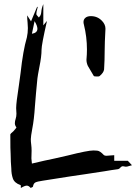

<svg xmlns="http://www.w3.org/2000/svg" viewBox="-20 -873 678 952"><path d="M138.2 -705.6Q165.5 -710 165.5 -730.5Q165.5 -745.1 151.4 -768.1ZM83.5 59.1 83 53.2 83.5 50.3Q83.5 45.4 82 44.9Q51.3 34.2 43.7 11.7Q36.1 -10.7 36.1 -37.1Q33.2 -67.4 32.7 -111.3Q31.2 -121.1 31.2 -207Q31.7 -210 45.9 -221.7Q46.4 -222.2 54 -231Q61.5 -239.7 61.5 -241.2Q53.7 -251.5 53.7 -261.7Q53.7 -272 57.6 -283.7Q61.5 -295.4 61.5 -309.1Q60.1 -323.7 60.1 -336.9Q60.1 -362.8 73.7 -450.2L82 -510.7Q94.2 -622.6 113.3 -687.5Q118.2 -709.5 118.2 -733.9Q118.2 -747.1 116.7 -761.2Q114.7 -778.8 114.7 -796.9L133.8 -767.1L164.1 -839.4Q164.6 -838.9 165.3 -838.9Q166 -838.9 167 -838.4L164.6 -828.1Q160.6 -815.9 160.2 -803.7Q160.2 -800.8 162.4 -797.9Q164.6 -794.9 167.5 -792Q170.4 -789.1 172.9 -786.1L176.3 -791Q183.1 -797.9 184.6 -812.5Q186 -832.5 194.8 -852.5V-747.1L196.3 -749Q202.6 -756.8 206.3 -761.5Q210 -766.1 212.9 -769Q186 -651.4 186 -626.5Q186 -593.3 175.8 -543.5Q167 -498 165.5 -483.9Q157.7 -405.8 153.3 -347.7Q148.9 -279.3 140.1 -235.4Q132.8 -195.8 132.8 -183.1Q132.8 -170.4 134.8 -156Q136.7 -141.6 136.7 -126Q136.7 -117.2 136.2 -107.4Q135.7 -97.7 135.7 -87.4Q135.7 -81.5 138.2 -62Q149.9 -65.4 199.2 -76.2Q243.2 -85 316.4 -102.1Q415 -127 443.4 -127Q448.7 -127 462.2 -126Q475.6 -125 494.6 -104.5Q498.5 -100.6 507.3 -100.6Q516.1 -100.6 526.6 -102.1Q537.1 -103.5 546.4 -103.5V-75.7H613.8L634.3 -53.7Q626.5 -52.2 620.1 -49.8Q610.8 -46.4 604 -46.4Q600.1 -46.4 596.4 -47.6Q592.8 -48.8 589.8 -48.8Q582.5 -48.8 576.9 -42Q571.3 -35.2 565.4 -34.2Q531.7 -29.8 498.5 -23.9Q439.5 -14.2 400.4 -9Q361.3 -3.9 192.4 22.9Q164.6 26.9 155.3 31.7Q146 36.6 143.6 51.8Q143.6 53.2 138.7 55.9Q133.8 58.6 131.8 58.6Q122.1 47.4 112.8 47.4Q103 47.4 83.5 59.1ZM464.4 -493.7H460Q446.3 -493.7 444.8 -496.6L415.5 -546.4Q408.7 -561.5 408.7 -576.7Q411.1 -603 411.1 -627.9Q411.1 -689.9 396 -751Q394 -757.8 394 -763.7Q394 -776.9 403.6 -784.9Q413.1 -793 430.7 -793Q463.9 -793 486.3 -769Q502.9 -751.5 502.9 -730.5Q499 -657.7 499 -622.1Q499 -575.2 496.1 -528.8Q494.1 -512.7 473.6 -495.6Q470.7 -493.7 464.4 -493.7Z"/></svg>

Font: Unutterable
Style: Regular
Weight: 400
Designer: GGBotNet
Foundry: f0n7.com
Version: 1.00